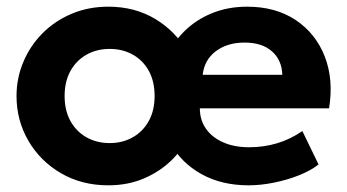

<svg xmlns="http://www.w3.org/2000/svg" viewBox="-20 -540 1040 575"><path d="M304.5 15Q224.5 15 162.2 -21.5Q100 -58 64.8 -118.8Q29.5 -179.5 29.5 -252.5Q29.5 -306 49.8 -354.2Q70 -402.5 106.8 -439.8Q143.5 -477 194 -498.5Q244.5 -520 304.5 -520Q383.5 -520 444.5 -483.5Q505.5 -447 540 -386.2Q574.5 -325.5 574.5 -252.5Q574.5 -199.5 554.8 -151Q535 -102.5 498.8 -65.2Q462.5 -28 413.2 -6.5Q364 15 304.5 15ZM308.5 -111.5Q347 -111.5 377.5 -128.8Q408 -146 425.5 -177.5Q443 -209 443 -252.5Q443 -296 425.8 -327.5Q408.5 -359 378 -376.2Q347.5 -393.5 308.5 -393.5Q269.5 -393.5 239 -376.2Q208.5 -359 191 -327.5Q173.5 -296 173.5 -252.5Q173.5 -209 191 -177.5Q208.5 -146 239 -128.8Q269.5 -111.5 308.5 -111.5ZM724.5 15Q644 15 583.5 -18.5Q523 -52 489.2 -112Q455.5 -172 455.5 -252.5Q455.5 -311 475.2 -360Q495 -409 530.5 -444.8Q566 -480.5 614.2 -500.2Q662.5 -520 720 -520Q805.5 -520 865.5 -480Q925.5 -440 952.5 -371Q979.5 -302 965.5 -215.5H578.5Q578.5 -180.5 596.8 -154.5Q615 -128.5 648.2 -113.8Q681.5 -99 726 -99Q770 -99 810 -111Q850 -123 885.5 -147.5L934 -47.5Q910.5 -29 875.2 -15Q840 -1 800.2 7Q760.5 15 724.5 15ZM587 -316H825.5Q824 -360.5 794.2 -386.5Q764.5 -412.5 712.5 -412.5Q660.5 -412.5 626.2 -386.5Q592 -360.5 587 -316Z"/></svg>

Font: Geologica Thin Roman SemiBold
Style: Regular
Weight: 600
Version: Version 1.010;gftools[0.9.28]